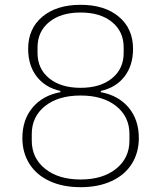

<svg xmlns="http://www.w3.org/2000/svg" viewBox="-20 -765 670 798"><path d="M73 -191Q73 -267 115 -317.5Q157 -368 231 -382V-387Q168 -401 132.5 -447Q97 -493 97 -562Q97 -646 156 -695.5Q215 -745 315 -745Q415 -745 474 -695.5Q533 -646 533 -562Q533 -493 497.5 -447Q462 -401 399 -387V-382Q473 -368 515 -317.5Q557 -267 557 -191Q557 -131 528 -84.5Q499 -38 444 -12.5Q389 13 315 13Q241 13 186 -12.5Q131 -38 102 -84.5Q73 -131 73 -191ZM494 -545V-568Q494 -634 445.5 -673.5Q397 -713 315 -713Q233 -713 184.5 -673.5Q136 -634 136 -568V-545Q136 -479 184.5 -439.5Q233 -400 315 -400Q397 -400 445.5 -439.5Q494 -479 494 -545ZM518 -181V-208Q518 -280 463 -324Q408 -368 315 -368Q222 -368 167 -324Q112 -280 112 -208V-181Q112 -108 167.5 -63.5Q223 -19 315 -19Q407 -19 462.5 -63.5Q518 -108 518 -181Z"/></svg>

Font: IBM Plex Sans JP ExtraLight
Style: Regular
Weight: 200
Designer: Mike Abbink; Paul van der Laan; Pieter van Rosmalen; Wujin Sim; Yejin Wi; Jinhee Kim; Boomi Park; Yona Kim; Kichan Ma
Foundry: Sandoll Inc.
Version: Version 1.001